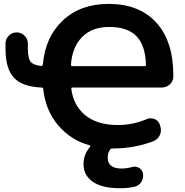

<svg xmlns="http://www.w3.org/2000/svg" viewBox="-20 -784 961 1000"><path d="M349.6 -446.3Q349.6 -439.5 357.4 -439.5H732.4Q740.2 -439.5 740.2 -446.3Q737.3 -545.9 692.4 -593.8Q645.5 -643.6 548.8 -643.6Q458 -643.6 406.2 -589.8Q355.5 -537.1 349.6 -446.3ZM566.4 -10.7Q557.6 -10.7 553.7 -4.9Q541 11.7 541 37.1Q541 93.8 613.3 93.8Q639.6 93.8 668 85.9Q674.8 84 681.6 84Q693.4 84 705.1 90.8Q721.7 100.6 724.6 120.1Q725.6 125 725.6 129.9Q725.6 147.5 715.8 164.1Q703.1 183.6 680.7 188.5Q645.5 196.3 609.4 196.3Q607.4 196.3 604.5 196.3Q512.7 196.3 463.9 163.1Q415 129.9 415 70.3Q415 20.5 449.2 -19.5Q451.2 -21.5 450.2 -23.9Q449.2 -26.4 447.3 -27.3Q350.6 -52.7 283.2 -130.9Q216.8 -209 205.1 -321.3Q204.1 -328.1 196.3 -328.1Q98.6 -332 54.7 -377Q8.8 -423.8 8.8 -528.3V-557.6Q8.8 -581.1 25.9 -598.1Q43 -615.2 66.4 -615.2H67.4Q90.8 -615.2 107.9 -598.1Q125 -581.1 125 -557.6V-532.2Q125 -477.5 141.6 -460Q157.2 -444.3 194.3 -440.4Q202.1 -440.4 203.1 -447.3Q215.8 -591.8 306.6 -676.8Q398.4 -763.7 545.9 -763.7Q705.1 -763.7 793.9 -666.5Q882.8 -569.3 882.8 -389.6Q882.8 -387.7 882.8 -385.7Q882.8 -361.3 864.7 -344.7Q846.7 -328.1 821.3 -328.1H357.4Q350.6 -328.1 351.6 -321.3Q361.3 -237.3 421.9 -185.5Q485.4 -132.8 593.8 -132.8Q671.9 -132.8 743.2 -163.1Q753.9 -168 764.6 -168Q774.4 -168 785.2 -164.1Q805.7 -155.3 812.5 -134.8L814.5 -127Q818.4 -117.2 818.4 -106.4Q818.4 -93.8 812.5 -80.1Q801.8 -57.6 779.3 -48.8Q679.7 -10.7 568.4 -10.7Z"/></svg>

Font: Gen Jyuu Gothic P Bold
Style: Bold
Weight: 700
Designer: [Source Han Sans]
Ryoko NISHIZUKA  (kana & ideographs); Paul D. Hunt (Latin, Greek & Cyrillic); Wenlong ZHANG  (bopomofo
Version: Version 1.002.20150607